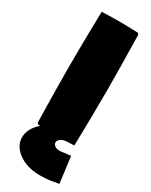

<svg xmlns="http://www.w3.org/2000/svg" viewBox="-205 -631 683 869"><g transform="rotate(30 136.5 -196.5)"><path d="M20.5 85.9Q20.5 40.3 65.4 0.2Q64.5 0.2 62.1 0.1Q59.8 0 58.6 0Q54.7 0 51.8 -2.9Q48.8 -5.9 48.8 -9.8Q44.9 -193.4 44.9 -293Q44.9 -429.7 48.8 -585.9Q95.2 -588.1 134.3 -588.1Q174.6 -588.1 234.4 -585.9Q238.3 -585.9 241.2 -583Q244.1 -580.1 244.1 -576.2Q248 -392.6 248 -293Q248 -156.2 244.1 0Q222.7 1.2 206.3 1.5Q185.8 2.9 174.4 11.4Q163.1 19.8 163.1 30.3Q163.1 41.5 175 48.8Q187 56.2 207.3 53.5L254.9 47.6L272.5 184.3Q226.3 192.9 207.8 194.1Q194.3 195.1 176.8 195.1Q108.9 195.1 64.7 163.2Q20.5 131.3 20.5 85.9Z"/></g></svg>

Font: Digitalt
Style: Medium
Weight: 500
Designer: gluk
Foundry: gluk
Version: Version 0.60